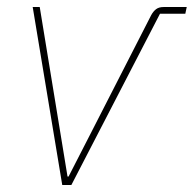

<svg xmlns="http://www.w3.org/2000/svg" viewBox="-20 -526 551 546"><path d="M183 0H157L73 -506H93L153 -140L172 -24H175L234 -139L410 -483Q416 -494 424 -500Q432 -506 445 -506H511L507 -487H435Z"/></svg>

Font: IBM Plex Sans Thin
Style: Italic
Weight: 250
Italic angle: -11.31°
Designer: Mike Abbink, Paul van der Laan, Pieter van Rosmalen
Foundry: Bold Monday
Version: Version 3.201